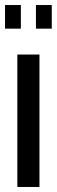

<svg xmlns="http://www.w3.org/2000/svg" viewBox="-21 -744 226 764"><path d="M48 0V-527H136V0ZM-1 -630V-724H62V-630ZM122 -630V-724H185V-630Z"/></svg>

Font: Archivo ExtraCondensed Medium
Style: Regular
Weight: 500
Width: 2
Designer: Hector Gatti
Foundry: Omnibus-Type
Version: Version 2.001